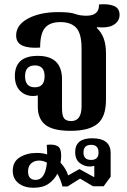

<svg xmlns="http://www.w3.org/2000/svg" viewBox="-20 -616 599 904"><path d="M479 -146V-366Q479 -445 436 -484L437 -488Q492 -483 517.5 -500.5Q543 -518 543 -546Q543 -577 516.5 -588Q490 -599 446 -595Q448 -542 387 -542Q356 -542 333.5 -550.5Q311 -559 254 -559Q169 -559 112.5 -529Q56 -499 56 -449Q56 -414 86.5 -401Q117 -388 169 -392Q169 -458 192 -485Q215 -512 264 -512Q314 -512 339 -485Q364 -458 364 -388V-116Q364 -46 315 -46Q292 -46 282 -58.5Q272 -71 272 -106V-242Q272 -353 158 -353Q50 -353 50 -258Q50 -213 74.5 -188.5Q99 -164 136 -164Q148 -164 158 -167V-113Q158 -57 193.5 -28.5Q229 0 312 0Q399 0 439 -33Q479 -66 479 -146ZM144 -205Q98 -205 98 -257Q98 -308 144 -308Q190 -308 190 -257Q190 -205 144 -205ZM274 262H298L357 225L418 261H468L501 216V105Q501 35 414 35Q334 35 334 100Q334 135 355.5 151.5Q377 168 403 168Q414 168 422 165L424 166V217H421L354 180L301 210Q290 176 265 150Q268 133 268 115Q268 82 251 72Q234 62 200 66Q202 89 202 111Q179 104 153 104Q107 104 73.5 124.5Q40 145 40 188Q40 225 67 246.5Q94 268 138 268Q182 268 209 249Q236 230 250 202Q266 229 274 262ZM409 137Q373 137 373 102Q373 66 409 66Q444 66 444 102Q444 137 409 137ZM112 191Q112 166 127 153Q142 140 164 140Q183 140 201 150Q193 231 148 231Q112 231 112 191Z"/></svg>

Font: Noto Serif Thai SemiCondensed Semi
Style: Regular
Weight: 600
Width: 4
Designer: Monotype Design Team
Foundry: Monotype Imaging Inc.
Version: Version 1.901